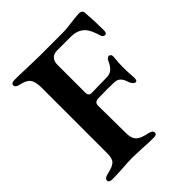

<svg xmlns="http://www.w3.org/2000/svg" viewBox="-185 -781 905 905"><g transform="rotate(-45 267.5 -328.5)"><path d="M22 -9Q22 -24 47 -30Q86 -38 100 -51.5Q114 -65 114 -98V-538Q114 -577 101 -595Q88 -613 53 -620Q27 -625 27 -640Q27 -654 51 -654Q80 -654 132 -652Q182 -650 207 -650H366Q392 -650 443 -657Q477 -661 486 -661Q494 -661 500.5 -657Q507 -653 508 -645Q513 -582 513 -521Q513 -512 510 -506.5Q507 -501 502 -501Q496 -501 490.5 -505Q485 -509 484 -516Q469 -565 452 -583Q426 -610 381 -610H290Q267 -610 255 -597Q243 -584 243 -562V-473V-376Q243 -353 262 -353L320 -354Q336 -355 365 -355Q387 -355 401 -367.5Q415 -380 425 -403Q427 -410 433 -415Q439 -420 444 -420Q449 -420 453.5 -414.5Q458 -409 457 -401Q453 -365 453 -334Q453 -310 456 -265V-260Q456 -242 447 -242Q439 -242 432.5 -249.5Q426 -257 423 -266Q415 -292 403 -302.5Q391 -313 374 -313L326 -314Q285 -314 265 -313Q242 -311 242 -289Q242 -225 244 -99Q245 -68 260.5 -53Q276 -38 317 -30Q330 -27 336 -22.5Q342 -18 342 -10Q342 3 320 3Q281 3 245 0Q201 -2 184 -2Q151 -2 118 1Q106 2 84 3Q62 4 45 4Q36 4 29 0.5Q22 -3 22 -9Z"/></g></svg>

Font: EB Garamond SemiBold
Style: Regular
Weight: 600
Designer: Georg Duffner and Octavio Pardo
Foundry: Georg Duffner
Version: Version 1.000